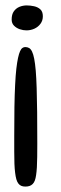

<svg xmlns="http://www.w3.org/2000/svg" viewBox="-20 -461 226 708"><path d="M73 -287.5Q81 -287.5 87.2 -284Q93.5 -280.5 98.2 -270.8Q103 -261 106.2 -244Q109.5 -227 111.8 -200.5Q114 -174 115.2 -136.2Q116.5 -98.5 117 -47.5Q117.5 3.5 117.5 69Q117.5 96 117.2 117.5Q117 139 116 155.5Q115 172 113.2 184.2Q111.5 196.5 108.5 204.5Q105.5 212.5 100.5 217.5Q95.5 222.5 88.8 224.8Q82 227 73.5 227Q64.5 227 58.2 224.2Q52 221.5 47.5 215.5Q43 209.5 40.2 199.8Q37.5 190 35.8 176Q34 162 33.2 142.5Q32.5 123 32.5 98Q32.5 73 32.5 41Q32.5 -19.5 33.2 -66.5Q34 -113.5 35.8 -148.2Q37.5 -183 40.2 -207.2Q43 -231.5 46.5 -247.5Q50 -263.5 54 -272.2Q58 -281 62.8 -284.2Q67.5 -287.5 73 -287.5ZM78.5 -441Q91.5 -441 105.5 -438Q119.5 -435 128.8 -426.5Q138 -418 138 -401Q138 -385 129.2 -373.2Q120.5 -361.5 106.8 -355.2Q93 -349 77.5 -349Q65.5 -349 53 -353.2Q40.5 -357.5 31.8 -366.2Q23 -375 23 -389Q23 -408 31 -419.2Q39 -430.5 51.8 -435.8Q64.5 -441 78.5 -441Z"/></svg>

Font: Gluten Light
Style: Regular
Weight: 300
Designer: Tyler Finck
Foundry: Etcetera Type Company
Version: Version 1.300